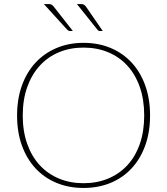

<svg xmlns="http://www.w3.org/2000/svg" viewBox="-20 -923 827 950"><path d="M722.5 -351.5Q722.5 -269 698.5 -202.8Q674.5 -136.5 631 -89.8Q587.5 -43 527 -18Q466.5 7 393 7Q320.5 7 260 -18Q199.5 -43 156 -89.8Q112.5 -136.5 88.5 -202.8Q64.5 -269 64.5 -351.5Q64.5 -433.5 88.5 -500Q112.5 -566.5 156 -613.2Q199.5 -660 260 -685.5Q320.5 -711 393 -711Q466.5 -711 527 -685.8Q587.5 -660.5 631 -613.8Q674.5 -567 698.5 -500.5Q722.5 -434 722.5 -351.5ZM693.5 -351.5Q693.5 -430 671.8 -492.2Q650 -554.5 610.2 -598Q570.5 -641.5 515.2 -664.5Q460 -687.5 393 -687.5Q327 -687.5 271.8 -664.5Q216.5 -641.5 176.8 -598Q137 -554.5 114.8 -492.2Q92.5 -430 92.5 -351.5Q92.5 -273 114.8 -210.8Q137 -148.5 176.8 -105.5Q216.5 -62.5 271.8 -39.5Q327 -16.5 393 -16.5Q460 -16.5 515.2 -39.5Q570.5 -62.5 610.2 -105.5Q650 -148.5 671.8 -210.8Q693.5 -273 693.5 -351.5ZM379.5 -903Q389.5 -903 395 -900Q400.5 -897 405.5 -890L488.5 -769.5H475Q467.5 -769.5 462.5 -775.5L360.5 -903ZM219.5 -903Q229.5 -903 234.8 -900.2Q240 -897.5 246 -890L340.5 -769.5H326Q319.5 -769.5 313 -775.5L197 -903Z"/></svg>

Font: Lato 2
Style: Regular
Weight: 200
Designer: Lukasz Dziedzic with Adam Twardoch and Botio Nikoltchev
Foundry: tyPoland Lukasz Dziedzic
Version: Version 2.015; 2015-08-06; http://www.latofonts.com/